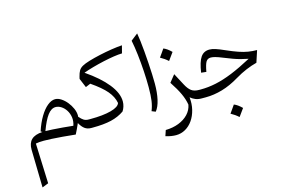

<svg xmlns="http://www.w3.org/2000/svg" viewBox="-134 -1060 2677 1794"><g transform="rotate(-15 1205.0 -162.5)"><path d="M400.4 -347.7Q428.7 -347.7 458 -328.6Q487.3 -309.6 512.2 -279.1Q537.1 -248.5 552.5 -213.1Q567.9 -177.7 567.9 -144.5Q567.9 -141.1 566.9 -133.3Q590.3 -106 609.4 -94.5Q628.4 -83 656.2 -83H660.6V0H657.7Q622.1 0 596.4 -18.6Q570.8 -37.1 548.8 -77.1Q538.1 -53.2 525.6 -25.6Q513.2 2 502.4 21.5Q439.5 14.6 380.9 9.8Q322.3 4.9 275.1 2.4Q228 0 199.2 0Q151.9 0 120.6 6.3L135.3 394.5L74.7 418.5L66.9 52.2Q65.9 -11.2 99.9 -44.7Q133.8 -78.1 208.5 -82.5L192.4 -90.8Q218.3 -169.9 252.9 -227.5Q287.6 -285.2 325.9 -316.4Q364.3 -347.7 400.4 -347.7ZM385.7 -275.4Q344.2 -275.4 308.6 -228.5Q272.9 -181.6 236.8 -83Q261.2 -83 305.7 -80.3Q350.1 -77.6 402.6 -73.2Q455.1 -68.8 502 -63.5Q516.1 -106 510.3 -144Q504.4 -182.1 485.4 -211.9Q466.3 -241.7 439.7 -258.5Q413.1 -275.4 385.7 -275.4Z M1134.8 -672.4 1115.7 -599.1Q1083 -598.6 1034.7 -591.3Q986.3 -584 931.4 -571.8Q876.5 -559.6 824 -544.9Q771.5 -530.3 730.5 -515.1Q863.3 -424.3 935.3 -334.5Q1007.3 -244.6 1007.3 -164.1Q1007.3 -140.1 1000 -116Q992.7 -91.8 980 -73.2Q924.3 -34.2 852.1 -17.1Q779.8 0 671.4 0H660.6Q645 0 645 -31.7V-51.3Q645 -83 660.6 -83H672.9Q795.4 -83 872.3 -103.8Q949.2 -124.5 960 -161.6Q948.7 -223.1 901.6 -278.8Q854.5 -334.5 755.9 -402.3L708.5 -382.3L671.4 -471.2L675.8 -490.7Q684.6 -526.9 697 -547.9Q709.5 -568.8 734.4 -582.8Q759.3 -596.7 804.7 -610.4Q855 -625.5 913.8 -638.4Q972.7 -651.4 1030.3 -660.4Q1087.9 -669.4 1134.8 -672.4Z M1300.8 -742.7Q1306.6 -711.9 1312.3 -664.8Q1317.9 -617.7 1322.8 -561.8Q1327.6 -505.9 1331.3 -448.5Q1335 -391.1 1337.2 -339.1Q1339.4 -287.1 1339.4 -248Q1339.4 -159.7 1324.5 -94Q1309.6 -28.3 1279.8 8.8L1242.7 -5.9Q1260.3 -48.3 1267.6 -98.6Q1274.9 -148.9 1274.9 -230Q1274.9 -302.7 1269.8 -385.7Q1264.6 -468.8 1255.4 -548.3Q1246.1 -627.9 1233.4 -689.9Z M1536.6 -285.2 1597.7 -169.9Q1622.6 -122.6 1650.1 -102.8Q1677.7 -83 1725.1 -83H1725.6V0H1725.1Q1692.4 0 1666.7 -10.5Q1641.1 -21 1619.6 -39.1Q1626.5 25.4 1612.5 81.5Q1598.6 137.7 1569.1 180.2Q1539.6 222.7 1497.8 246.3Q1456.1 270 1407.2 270Q1386.2 270 1361.1 266.1Q1335.9 262.2 1307.1 253.4L1325.7 198.2Q1396 196.8 1452.6 174.6Q1509.3 152.3 1545.7 113.5Q1582 74.7 1591.3 23.9Q1583 -28.3 1557.1 -84.7Q1531.2 -141.1 1481.4 -216.3ZM1500.5 -543.5Q1535.2 -530.3 1575.7 -490.2Q1549.3 -452.1 1522.5 -416.5Q1505.9 -431.6 1487.1 -444.8Q1468.3 -458 1448.2 -468.8Q1461.9 -487.3 1474.4 -505.6Q1486.8 -523.9 1500.5 -543.5Z M1913.1 -422.4Q1938.5 -422.4 1970.7 -412.1Q2002.9 -401.9 2059.6 -376.5Q2121.6 -349.1 2169.2 -332.8Q2216.8 -316.4 2258.3 -309.6Q2299.8 -302.7 2343.3 -302.7L2306.2 -189.5Q2256.3 -176.8 2203.1 -154.5Q2149.9 -132.3 2096.2 -100.1Q2008.8 -47.4 1926.8 -23.7Q1844.7 0 1767.6 0H1725.6Q1710 0 1710 -31.7V-51.3Q1710 -83 1725.6 -83H1741.2Q1813 -83 1887.7 -98.9Q1962.4 -114.7 2049.6 -150.1Q2136.7 -185.5 2245.6 -244.1Q2206.5 -252 2173.1 -260.7Q2139.6 -269.5 2103.8 -282.5Q2067.9 -295.4 2021 -314.5Q1973.6 -334 1948 -340.6Q1922.4 -347.2 1906.7 -347.2Q1875.5 -347.2 1860.4 -322.8Q1845.2 -298.3 1832.5 -228L1783.2 -233.4Q1798.3 -335 1828.1 -378.7Q1857.9 -422.4 1913.1 -422.4ZM2001.5 132.8Q2036.1 146 2076.7 186Q2050.3 224.1 2023.4 259.8Q2006.8 244.6 1988 231.4Q1969.2 218.3 1949.2 207.5Q1962.9 189 1975.3 170.7Q1987.8 152.3 2001.5 132.8Z"/></g></svg>

Font: Pinar-DS1-FD Regular
Style: Regular
Weight: 400
Designer: Amin Abedi
Version: Version 3.000